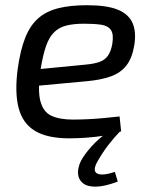

<svg xmlns="http://www.w3.org/2000/svg" viewBox="-20 -519 577 737"><path d="M314 -499Q391 -499 433 -481.5Q475 -464 489.5 -429Q504 -394 495 -343Q487 -296 465.5 -268Q444 -240 406 -226Q368 -212 310 -207L73 -185L82 -249L309 -271Q342 -274 362.5 -281.5Q383 -289 394.5 -305.5Q406 -322 411 -350Q417 -387 406 -403.5Q395 -420 369 -424Q343 -428 303 -428Q263 -428 235 -421Q207 -414 188 -395.5Q169 -377 157 -343Q145 -309 136 -254Q124 -173 135 -131Q146 -89 177.5 -74.5Q209 -60 260 -60Q287 -60 318.5 -61.5Q350 -63 381 -66Q412 -69 439 -72L445 -15Q420 -5 384 1Q348 7 311.5 9.5Q275 12 246 12Q162 12 114.5 -16.5Q67 -45 51.5 -104.5Q36 -164 48 -255Q58 -327 77 -374.5Q96 -422 127 -449Q158 -476 204 -487.5Q250 -499 314 -499ZM402 -19 442 -16Q417 10 395.5 38Q374 66 354 101Q334 137 353 147Q372 157 421 141L432 178Q382 197 348.5 197.5Q315 198 298 184Q281 170 279.5 147.5Q278 125 291 98Q304 74 330 44.5Q356 15 402 -19Z"/></svg>

Font: Exo 2
Style: Italic
Weight: 400
Italic angle: -8°
Designer: Natanael Gama
Foundry: Natanael Gama
Version: Version 2.010